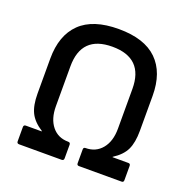

<svg xmlns="http://www.w3.org/2000/svg" viewBox="-120 -783 886 899"><g transform="rotate(20 323.0 -333.5)"><path d="M68 0Q57 0 57 -11V-82Q57 -93 68 -93H147V-95Q103 -123 85.5 -158.5Q68 -194 68 -253V-427Q68 -543 131.5 -605Q195 -667 323 -667Q451 -667 514.5 -605Q578 -543 578 -427V-253Q578 -194 561 -158.5Q544 -123 500 -95V-93H579Q589 -93 589 -82V-11Q589 0 579 0H366Q356 0 356 -11V-79Q356 -90 366 -90Q417 -90 447.5 -127Q478 -164 478 -227V-425Q478 -579 323 -579Q169 -579 169 -425V-227Q169 -164 199 -127Q229 -90 280 -90Q291 -90 291 -79V-11Q291 0 280 0Z"/></g></svg>

Font: Sofia Sans SemiBold
Style: Regular
Weight: 600
Designer: Botio Nikoltchev, Ani Petrova
Foundry: lettersoup
Version: Version 4.101; ttfautohint (v1.8.4.7-5d5b)